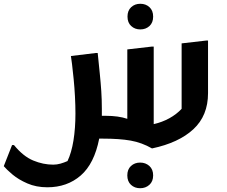

<svg xmlns="http://www.w3.org/2000/svg" viewBox="-58 -735 1206 1018"><path d="M16 34Q65 94 118 116Q171 138 224 138Q244 138 263 132.5Q282 127 300 119Q321 75 331.5 10Q342 -55 342 -133Q342 -175 339.5 -223Q337 -271 332.5 -316Q328 -361 324 -394Q320 -427 318 -438L450 -454H460Q466 -394 471 -345.5Q476 -297 479 -252Q482 -207 482 -158Q482 -139 482 -121H502Q570 -121 617 -105V-473L747 -488H757V-77Q802 -87 840 -108Q878 -129 905 -158V-505L1035 -520H1045V-241Q1045 -122 967.5 -50Q890 22 748 52Q694 21 635 10.5Q576 0 487 0H468Q442 133 370 195.5Q298 258 193 258Q134 258 87 237.5Q40 217 8.5 190.5Q-23 164 -38 146L6 34ZM617 195Q617 163 636.5 145Q656 127 685 127Q714 127 734 145Q754 163 754 195Q754 227 734 245Q714 263 685 263Q656 263 636.5 245Q617 227 617 195ZM686 -579Q657 -579 637.5 -597Q618 -615 618 -647Q618 -679 637.5 -697Q657 -715 686 -715Q715 -715 734.5 -697Q754 -679 754 -647Q754 -615 734.5 -597Q715 -579 686 -579Z"/></svg>

Font: Kufam SemiBold
Style: Regular
Weight: 600
Designer: Wael Morcos, Artur Schmal
Foundry: Original Type
Version: Version 1.300; ttfautohint (v1.8.3)